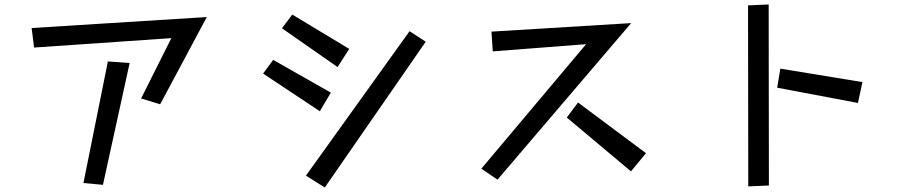

<svg xmlns="http://www.w3.org/2000/svg" viewBox="-20 -781 4010 856"><path d="M744 -611 132 -569 121 -656 902 -705 694 -316 609 -342ZM461 -507 558 -500 439 43 352 35Z M1283 -716 1537 -563 1485 -482 1237 -655ZM1806 -642 1878 -595 1428 55 1344 2ZM1198 -514 1455 -368 1406 -285 1153 -453Z M2593 -584 2177 -552 2171 -640 2794 -678 2198 20 2126 -29ZM2557 -324 2860 -98 2793 -17 2507 -257Z M3315 -757 3407 -761 3408 46 3316 50ZM3459 -475 3825 -415 3805 -322 3445 -390Z"/></svg>

Font: Stick
Style: Regular
Weight: 400
Designer: Fontworks Inc.
Foundry: Fontworks Inc.
Version: Version 1.100